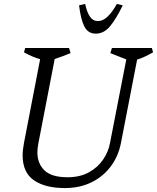

<svg xmlns="http://www.w3.org/2000/svg" viewBox="-20 -944 798 976"><path d="M310 12Q210 12 152.5 -27.5Q95 -67 95 -155Q95 -169 97 -185Q99 -201 102 -218L184 -643Q143 -655 102 -678L108 -700H331L339 -674Q300 -658 258 -644L175 -215Q173 -203 171.5 -192Q170 -181 170 -170Q170 -113 206 -78Q242 -43 323 -43Q386 -43 431 -67.5Q476 -92 503.5 -132Q531 -172 539 -216L622 -642Q601 -650 581 -658Q561 -666 541 -674L549 -700H752L758 -678Q739 -667 718 -657Q697 -647 677 -641L595 -218Q582 -150 543 -98Q504 -46 444.5 -17Q385 12 310 12ZM467 -773Q427 -773 408.5 -810Q390 -847 382 -917L413 -924Q421 -884 436.5 -860.5Q452 -837 478 -837Q504 -837 528 -860.5Q552 -884 574 -924L604 -917Q570 -847 539 -810Q508 -773 467 -773Z"/></svg>

Font: Mate
Style: Italic
Weight: 400
Italic angle: -10.8°
Designer: Eduardo Rodriguez Tunni
Foundry: Eduardo Rodriguez Tunni
Version: Version 1.003; ttfautohint (v1.8.4.7-5d5b);gftools[0.9.24]